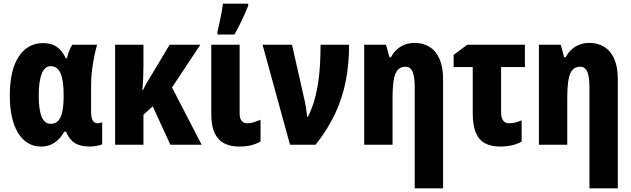

<svg xmlns="http://www.w3.org/2000/svg" viewBox="-20 -796 3470 1056"><path d="M259 -115Q284 -115 299.5 -131Q315 -147 322.5 -181Q330 -215 330 -267V-273Q330 -354 313 -393Q296 -432 258 -432Q226 -432 209.5 -390.5Q193 -349 193 -271Q193 -193 209 -154Q225 -115 259 -115ZM206 10Q126 10 80 -64Q34 -138 34 -272Q34 -410 83 -484.5Q132 -559 217 -559Q263 -559 293 -538Q323 -517 342 -475H348Q353 -498 361 -517.5Q369 -537 378 -550H514Q506 -522 498.5 -485.5Q491 -449 486 -408.5Q481 -368 481 -328V-179Q481 -148 490.5 -133Q500 -118 516 -118Q523 -118 530 -120Q537 -122 542 -123V-3Q539 0 526.5 3Q514 6 500.5 8Q487 10 478 10Q423 10 392 -9Q361 -28 343 -72H333Q320 -47 301 -28.5Q282 -10 258.5 0Q235 10 206 10Z M1082 -550 926 -315 1089 0H917L820 -211L769 -165V0H613V-550H769V-435Q769 -399 767.5 -365.5Q766 -332 763 -301H767Q776 -321 787.5 -341Q799 -361 810 -378L913 -550Z M1298 -171Q1298 -144 1309.5 -131Q1321 -118 1340 -118Q1359 -118 1376 -123.5Q1393 -129 1413 -137V-18Q1390 -4 1360.5 3Q1331 10 1296 10Q1248 10 1213.5 -7.5Q1179 -25 1160.5 -64Q1142 -103 1142 -169V-550H1298ZM1176 -621Q1179 -633 1183.5 -654Q1188 -675 1193 -698.5Q1198 -722 1201.5 -743Q1205 -764 1206 -776H1345V-764Q1335 -739 1323 -712.5Q1311 -686 1298 -659.5Q1285 -633 1269 -606H1176Z M1424 -550H1586L1657 -236Q1660 -223 1662 -208.5Q1664 -194 1666 -180Q1668 -166 1670 -153H1673Q1692 -189 1705.5 -232.5Q1719 -276 1727.5 -326Q1736 -376 1739.5 -432.5Q1743 -489 1743 -550H1900Q1900 -443 1881.5 -349.5Q1863 -256 1823 -170.5Q1783 -85 1716 0H1575Z M2261 -560Q2308 -560 2343.5 -537.5Q2379 -515 2398 -470.5Q2417 -426 2417 -360V240H2261V-317Q2261 -372 2249.5 -400.5Q2238 -429 2210 -429Q2183 -429 2167.5 -411.5Q2152 -394 2145.5 -356Q2139 -318 2139 -256V0H1983V-550H2103L2122 -481H2130Q2144 -507 2163.5 -524.5Q2183 -542 2207.5 -551Q2232 -560 2261 -560Z M2867 -550V-427H2736V-179Q2736 -149 2747 -133.5Q2758 -118 2779 -118Q2796 -118 2813 -122Q2830 -126 2849 -134V-17Q2826 -4 2796 3Q2766 10 2730 10Q2681 10 2647.5 -8Q2614 -26 2597 -66.5Q2580 -107 2580 -173V-427H2475V-494L2550 -550Z M3222 -560Q3269 -560 3304.5 -537.5Q3340 -515 3359 -470.5Q3378 -426 3378 -360V240H3222V-317Q3222 -372 3210.5 -400.5Q3199 -429 3171 -429Q3144 -429 3128.5 -411.5Q3113 -394 3106.5 -356Q3100 -318 3100 -256V0H2944V-550H3064L3083 -481H3091Q3105 -507 3124.5 -524.5Q3144 -542 3168.5 -551Q3193 -560 3222 -560Z"/></svg>

Font: Noto Sans Display Condensed ExtraBold
Style: Regular
Weight: 800
Width: 3
Designer: Monotype Design Team
Foundry: Monotype Imaging Inc.
Version: Version 2.003